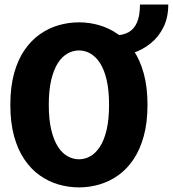

<svg xmlns="http://www.w3.org/2000/svg" viewBox="-20 -803 751 834"><path d="M323.3 11Q278 11 234.5 -1.6Q191 -14.1 153.2 -40.8Q115.4 -67.4 86.5 -109.7Q57.6 -152 41.2 -211.1Q24.9 -270.3 24.9 -348Q24.9 -425.2 41.2 -484.4Q57.6 -543.5 86.5 -585.6Q115.4 -627.6 153.2 -654.2Q191 -680.9 234.5 -693.4Q278 -706 323.3 -706Q368.1 -706 411.4 -693.4Q454.6 -680.9 492.6 -654.2Q530.6 -627.6 559.2 -585.6Q587.9 -543.5 604.3 -484.4Q620.7 -425.2 620.7 -348Q620.7 -270.3 604.3 -211.1Q587.9 -152 559.2 -109.7Q530.6 -67.4 492.6 -40.8Q454.6 -14.1 411.4 -1.6Q368.1 11 323.3 11ZM323.3 -111.1Q349 -111.1 372.4 -124.3Q395.8 -137.5 414.2 -165.9Q432.6 -194.2 443.2 -239.2Q453.7 -284.3 453.7 -348Q453.7 -411.2 443.2 -456.2Q432.6 -501.2 414.2 -529.4Q395.8 -557.5 372.4 -570.7Q349 -583.9 323.3 -583.9Q297.5 -583.9 273.7 -570.7Q249.9 -557.5 231.6 -529.4Q213.4 -501.2 202.6 -456.2Q191.9 -411.2 191.9 -348Q191.9 -284.3 202.6 -239.2Q213.4 -194.2 231.6 -165.9Q249.9 -137.5 273.7 -124.3Q297.5 -111.1 323.3 -111.1ZM478 -559.3V-649.5Q514.5 -649.5 538.8 -663.2Q563.1 -676.9 575.6 -706.6Q588 -736.3 588 -783.3H710.9Q710.9 -726.4 689.8 -684.2Q668.7 -642.1 634.1 -614.5Q599.6 -586.9 558.8 -573.1Q517.9 -559.3 478 -559.3Z"/></svg>

Font: Trispace Thin
Style: Regular
Weight: 100
Designer: Tyler Finck
Foundry: Etcetera Type Company
Version: Version 1.210